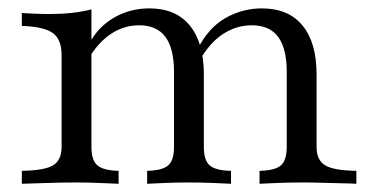

<svg xmlns="http://www.w3.org/2000/svg" viewBox="-20 -447 906 467"><path d="M611.3 0V-31.5Q649.2 -32.3 663.3 -44.8Q677.4 -57.3 677.4 -89.5V-272.6Q677.4 -329 656.5 -357.3Q635.5 -385.5 592.7 -385.5Q555.6 -385.5 523.4 -364.9Q491.1 -344.4 465.3 -300L459.7 -325.8Q486.3 -379 527.8 -402.8Q569.4 -426.6 616.9 -426.6Q681.5 -426.6 715.7 -385.1Q750 -343.5 750 -266.1V-89.5Q750 -57.3 771 -44.8Q791.9 -32.3 846.8 -31.5V0Q834.7 -0.8 812.5 -1.2Q790.3 -1.6 764.5 -2.4Q738.7 -3.2 714.5 -3.2Q683.9 -3.2 655.2 -2Q626.6 -0.8 611.3 0ZM33.1 0V-31.5Q87.9 -32.3 108.9 -44.8Q129.8 -57.3 129.8 -89.5V-312.9Q129.8 -351.6 108.1 -366.9Q86.3 -382.3 33.1 -383.9V-415.3Q47.6 -414.5 64.9 -413.7Q82.3 -412.9 101.6 -412.9Q129.8 -412.9 155.2 -415.7Q180.6 -418.5 202.4 -424.2V-89.5Q202.4 -57.3 216.9 -44.8Q231.5 -32.3 268.5 -31.5V0Q248.4 -0.8 221 -2Q193.5 -3.2 164.5 -3.2Q132.3 -3.2 96.4 -2Q60.5 -0.8 33.1 0ZM337.9 0V-31.5Q375 -32.3 389.1 -44.8Q403.2 -57.3 403.2 -89.5V-272.6Q403.2 -329 382.3 -357.3Q361.3 -385.5 318.5 -385.5Q282.3 -385.5 251.6 -365.7Q221 -346 197.6 -308.1L198.4 -343.5Q220.2 -383.1 258.5 -404.8Q296.8 -426.6 343.5 -426.6Q407.3 -426.6 441.5 -385.1Q475.8 -343.5 475.8 -266.1V-89.5Q475.8 -57.3 489.9 -44.8Q504 -32.3 541.9 -31.5V0Q527.4 -0.8 498 -2Q468.5 -3.2 439.5 -3.2Q410.5 -3.2 381.5 -2Q352.4 -0.8 337.9 0Z"/></svg>

Font: Playfair 12pt Light
Style: Regular
Weight: 300
Designer: Claus Eggers Sørensen
Foundry: Claus Eggers Sørensen
Version: Version 2.000;gftools[0.9.28]